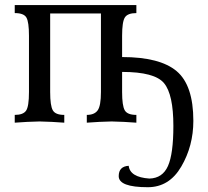

<svg xmlns="http://www.w3.org/2000/svg" viewBox="-20 -492 834 770"><path d="M572.8 258.8Q456.1 258.8 456.1 214.4Q456.1 175.3 496.1 172.9Q501.5 218.8 579.1 224.1Q631.8 222.7 653.6 173.8Q675.3 125 675.3 13.2Q675.3 -113.3 637.9 -158.4Q600.6 -203.6 469.7 -203.6V-123Q469.7 -68.4 480.2 -49.8Q490.7 -31.2 526.9 -31.2V0Q477.1 -3.9 427.7 -4.9Q377.9 -3.9 328.1 0V-31.2Q358.4 -31.2 371.6 -49.3Q384.8 -67.4 384.8 -123V-438H181.2V-123Q181.2 -68.4 191.7 -49.8Q202.1 -31.2 237.8 -31.2V0Q188 -3.9 138.7 -4.9Q88.9 -3.9 39.1 0V-31.2Q72.8 -31.2 84.5 -48.1Q96.2 -64.9 96.2 -123V-348.6Q96.2 -403.8 85.9 -421.6Q75.7 -439.5 39.1 -439.5V-471.7H526.9V-439.5Q492.2 -439.5 481 -422.4Q469.7 -405.3 469.7 -348.6V-263.2Q621.1 -263.2 688.2 -206.8Q755.4 -150.4 755.4 -7.3Q755.4 93.3 707 176Q658.7 258.8 572.8 258.8Z"/></svg>

Font: Kelvinch
Style: Regular
Weight: 400
Designer: Paul James MIller
Foundry: High-Logic / Made with FontCreator
Version: Version 3.30 September 23, 2016